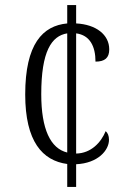

<svg xmlns="http://www.w3.org/2000/svg" viewBox="-20 -734 511 754"><path d="M244 -90V0H279V-89C365 -93 408 -144 408 -185C408 -201 403 -212 395 -219C377 -175 338 -132 279 -131V-603C333 -596 355 -552 355 -492C392 -492 409 -507 409 -540C409 -598 357 -638 279 -642V-714H244V-642C148 -633 79 -562 79 -363C79 -178 147 -103 244 -90ZM244 -603V-135C178 -151 142 -227 142 -364C142 -532 182 -593 244 -603Z"/></svg>

Font: Noto Serif Sinhala Condensed Light
Style: Regular
Weight: 300
Width: 3
Designer: Jelle Bosma - Monotype Design Team
Foundry: Monotype Imaging Inc.
Version: Version 2.007